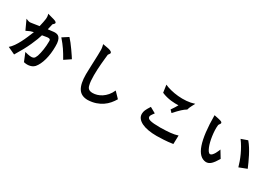

<svg xmlns="http://www.w3.org/2000/svg" viewBox="39 -1706 3921 2752"><g transform="rotate(30 2000.0 -330.5)"><path d="M643 -517 741 -580Q764 -556 794 -517.5Q824 -479 852 -439Q880 -399 902 -366Q924 -333 931 -321L827 -251Q804 -292 784 -325Q764 -358 743 -389Q722 -420 698 -450.5Q674 -481 643 -517ZM311 -717Q348 -705 384 -696.5Q420 -688 442.5 -678.5Q465 -669 467.5 -654.5Q470 -640 439 -615Q437 -604 431.5 -581.5Q426 -559 417 -520Q440 -521 465.5 -525.5Q491 -530 515.5 -531.5Q540 -533 562 -528Q584 -523 600.5 -505Q617 -487 626.5 -452.5Q636 -418 635 -361Q635 -239 607.5 -138.5Q580 -38 531 20Q510 42 485 52Q460 62 435.5 64.5Q411 67 390 64.5Q369 62 357 59L301 -78Q356 -63 388 -60Q420 -57 438 -63.5Q456 -70 465 -85.5Q474 -101 483 -123Q500 -175 510 -242.5Q520 -310 520 -375Q522 -399 514.5 -408Q507 -417 490 -418Q473 -419 447.5 -414Q422 -409 388 -404Q369 -336 318 -222.5Q267 -109 179 34L59 -22Q92 -50 121 -92Q150 -134 175.5 -183Q201 -232 223 -284Q245 -336 265 -385Q236 -379 212 -370Q188 -361 150 -341L77 -499Q93 -493 111 -486Q129 -479 146 -479Q158 -480 176.5 -483Q195 -486 216 -489Q237 -492 257.5 -495.5Q278 -499 293 -501Q303 -546 310 -578Q317 -610 319.5 -634Q322 -658 320 -677.5Q318 -697 311 -717Z M1699 -247 1789 -154Q1764 -111 1730.5 -71.5Q1697 -32 1651.5 -1Q1606 30 1548.5 49.5Q1491 69 1418 72Q1310 72 1261.5 -3.5Q1213 -79 1213 -236Q1215 -313 1217 -371Q1219 -429 1221 -475Q1223 -521 1224 -559.5Q1225 -598 1225 -636Q1225 -649 1224.5 -658Q1224 -667 1222.5 -677Q1221 -687 1218.5 -700Q1216 -713 1211 -733Q1247 -726 1281.5 -720.5Q1316 -715 1338.5 -706Q1361 -697 1367 -683Q1373 -669 1353 -646Q1348 -641 1347 -639.5Q1346 -638 1344 -632Q1341 -602 1336.5 -561Q1332 -520 1328 -473.5Q1324 -427 1321.5 -377.5Q1319 -328 1319 -280.5Q1319 -233 1322.5 -190.5Q1326 -148 1335 -116Q1343 -82 1365.5 -66Q1388 -50 1430 -50Q1463 -50 1500.5 -61Q1538 -72 1574.5 -95.5Q1611 -119 1643.5 -156.5Q1676 -194 1699 -247Z M2304 -559 2286 -683Q2328 -663 2387 -648Q2446 -633 2513 -626.5Q2580 -620 2650 -625.5Q2720 -631 2782 -652Q2764 -618 2754 -598.5Q2744 -579 2738.5 -566.5Q2733 -554 2730.5 -545Q2728 -536 2724 -524Q2704 -512 2687.5 -499.5Q2671 -487 2652.5 -470Q2634 -453 2610 -428.5Q2586 -404 2553 -367L2516 -405Q2541 -442 2556.5 -466Q2572 -490 2584 -513Q2560 -512 2528 -512.5Q2496 -513 2459.5 -517.5Q2423 -522 2383 -532Q2343 -542 2304 -559ZM2253 -296 2348 -243Q2334 -224 2325 -211.5Q2316 -199 2311 -190Q2306 -181 2304.5 -175Q2303 -169 2303 -163Q2303 -149 2313 -138Q2323 -127 2347.5 -120Q2372 -113 2413 -109.5Q2454 -106 2517 -106Q2567 -107 2607.5 -109Q2648 -111 2682 -114.5Q2716 -118 2745.5 -124Q2775 -130 2802 -139L2798 4Q2713 17 2647 20Q2581 23 2532 24Q2455 24 2392 13Q2329 2 2284 -20Q2239 -42 2214.5 -73Q2190 -104 2190 -145Q2190 -161 2193 -176.5Q2196 -192 2203.5 -209Q2211 -226 2223 -247Q2235 -268 2253 -296Z M3595 -542 3701 -579Q3735 -539 3763.5 -493Q3792 -447 3816.5 -399.5Q3841 -352 3861.5 -306.5Q3882 -261 3899 -221L3772 -172Q3761 -211 3744.5 -258Q3728 -305 3705.5 -354Q3683 -403 3655 -451.5Q3627 -500 3595 -542ZM3422 -265 3492 -150Q3447 -73 3410.5 -39Q3374 -5 3330 -5Q3215 -12 3159.5 -174.5Q3104 -337 3103 -649Q3142 -641 3168.5 -635.5Q3195 -630 3211.5 -624.5Q3228 -619 3235 -612.5Q3242 -606 3242 -595Q3242 -590 3232.5 -577Q3223 -564 3218 -554Q3213 -512 3215 -465.5Q3217 -419 3223.5 -372.5Q3230 -326 3240.5 -283.5Q3251 -241 3264.5 -208Q3278 -175 3293 -154.5Q3308 -134 3324 -133Q3343 -133 3359 -150.5Q3375 -168 3388 -190.5Q3401 -213 3409.5 -234.5Q3418 -256 3422 -265Z"/></g></svg>

Font: D2Coding
Style: Bold
Weight: 700
Monospace: yes
Designer: Yong-Rak Park; Jeong-Hwan Yoon; Sang-Min Lee;
Foundry: NHN Corporation
Version: Version 1.3.2; Build 20180524